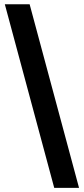

<svg xmlns="http://www.w3.org/2000/svg" viewBox="-20 -782 398 911"><path d="M237.3 109.4H355L120.6 -761.7H2.9Z"/></svg>

Font: Raveo Display Display SemiBold
Style: Regular
Weight: 600
Designer: Jakub Foglar, Rasmus Andersson (Inter)
Foundry: Jakubfoglar.com
Version: Version 1.100;Glyphs 3.2.3 (3260)